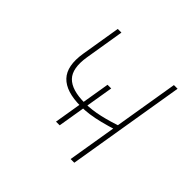

<svg xmlns="http://www.w3.org/2000/svg" viewBox="-139 -686 831 831"><g transform="rotate(45 276.5 -271.0)"><path d="M261.2 -192.4Q171.4 -192.4 132.8 -233.2Q94.2 -273.9 108.4 -361.3L138.2 -542.5H160.6L130.9 -361.3Q118.2 -282.7 151.1 -248.8Q184.1 -214.8 263.2 -214.8Q306.6 -214.8 353.8 -225.6Q400.9 -236.3 452.1 -254.9L447.8 -229.5Q405.3 -215.8 372.8 -207.8Q340.3 -199.7 313.7 -196Q287.1 -192.4 261.2 -192.4ZM392.1 0 481.9 -542.5H504.4L414.6 0ZM232.9 -69.8 277.8 -340.3H300.3L255.4 -69.8Z"/></g></svg>

Font: Inter 16pt Thin
Style: Italic
Weight: 250
Italic angle: -9.3988°
Version: Version 4.001;git-66647c0bb